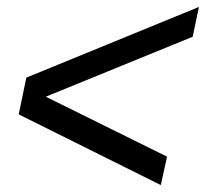

<svg xmlns="http://www.w3.org/2000/svg" viewBox="-20 -566 594 554"><path d="M554 -546 536 -460 100 -282 102 -292 462 -114 444 -32 34 -236 56 -342Z"/></svg>

Font: Geist
Style: Italic
Weight: 400
Italic angle: -12°
Designer: Basement.studio, Andrés Briganti, Mateo Zaragoza
Foundry: Basement.studio, Vercel, Andrés Briganti, Guido Ferreyra, Mateo Zaragoza
Version: Version 1.500